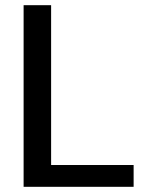

<svg xmlns="http://www.w3.org/2000/svg" viewBox="-20 -720 578 740"><path d="M71 0V-700H177V-84H495V0Z"/></svg>

Font: Ultramarine Medium
Style: Regular
Weight: 500
Designer: Colophon Foundry, Jonny Pinhorn
Foundry: Colophon Foundry
Version: Version 1.200; ttfautohint (v1.8.3)